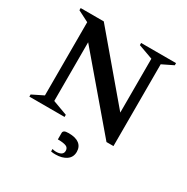

<svg xmlns="http://www.w3.org/2000/svg" viewBox="-198 -829 1205 1238"><g transform="rotate(30 404.5 -210.5)"><path d="M49 0V-16L132 -57V-602L50 -644V-660H222L608 -204V-605L500 -644V-660H760V-644L678 -604V5H626L202 -493V-56L311 -16V0ZM381 239Q373 239 363.5 238.5Q354 238 347 236V218Q354 220 361.5 221Q369 222 374 222Q399 222 413 213Q427 204 427 186Q427 163 407.5 155Q388 147 346 147V98Q346 89 354.5 83Q363 77 387 77Q439 77 465.5 97.5Q492 118 492 156Q492 196 461 217.5Q430 239 381 239Z"/></g></svg>

Font: Spectral SC SemiBold
Style: Regular
Weight: 600
Designer: Jean-Baptiste Levee
Foundry: Production Type
Version: Version 2.001